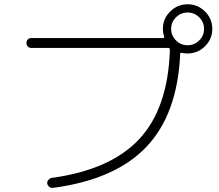

<svg xmlns="http://www.w3.org/2000/svg" viewBox="-20 -867 1040 911"><path d="M925.3 -784.7Q902.3 -807.6 870.1 -807.6Q837.9 -807.6 814.9 -784.7Q792 -761.7 792 -730Q792 -698.2 814.9 -675.3Q837.9 -652.3 870.1 -652.3Q902.3 -652.3 925.3 -675.3Q948.2 -698.2 948.2 -730Q948.2 -761.7 925.3 -784.7ZM127.9 -639.6Q118.2 -639.6 111.8 -646.5Q105.5 -653.3 105.5 -663.1Q105.5 -672.9 111.8 -679.7Q118.2 -686.5 127.9 -686.5H752.9Q760.7 -686.5 758.8 -694.3Q752.9 -710 752.9 -730.5Q752.9 -778.3 787.6 -812.5Q822.3 -846.7 870.1 -846.7Q918 -846.7 952.6 -812.5Q987.3 -778.3 987.3 -730Q987.3 -681.6 952.6 -647.5Q918 -613.3 870.1 -613.3Q856.4 -613.3 842.8 -616.2Q835 -618.2 835 -611.3Q822.3 -325.2 674.3 -169.9Q526.4 -14.6 231.4 24.4Q221.7 25.4 213.9 19.5Q206.1 13.7 204.1 3.9Q203.1 -4.9 208.5 -12.2Q213.9 -19.5 222.7 -22.5Q503.9 -60.5 640.6 -207Q777.3 -353.5 786.1 -630.9Q786.1 -639.6 778.3 -639.6Z"/></svg>

Font: Rounded-X Mgen+ 1m light
Style: Regular
Weight: 200
Designer: [Source Han Sans]
Ryoko NISHIZUKA  (kana & ideographs); Paul D. Hunt (Latin, Greek & Cyrillic); Wenlong ZHANG  (bopomofo
Version: Version 1.059.20150602